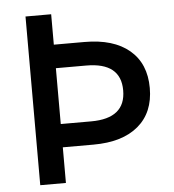

<svg xmlns="http://www.w3.org/2000/svg" viewBox="-51 -758 730 805"><g transform="rotate(-5 313.5 -355.0)"><path d="M86 0V-710H194V-582H323Q445 -582 512 -525.5Q579 -469 579 -366Q579 -263 512 -206.5Q445 -150 323 -150H194V0ZM194 -248H322Q467 -248 467 -366Q467 -483 322 -483H194Z"/></g></svg>

Font: Geist Med
Style: Regular
Weight: 400
Designer: Basement.studio, Andrés Briganti, Mateo Zaragoza
Foundry: Basement.studio, Vercel, Andrés Briganti, Guido Ferreyra, Mateo Zaragoza
Version: Version 1.401